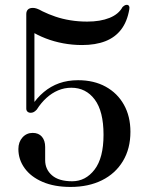

<svg xmlns="http://www.w3.org/2000/svg" viewBox="-20 -745 588 778"><path d="M54.5 -141Q54.5 -169.5 71 -188Q87.5 -206.5 112.5 -206.5Q136.5 -206.5 149.8 -191Q163 -175.5 163 -149.5V-96Q163 -58.5 190.8 -34.5Q218.5 -10.5 272.5 -10.5Q327 -10.5 363.2 -57.8Q399.5 -105 399.5 -199Q399.5 -294 363.8 -341.8Q328 -389.5 269 -389.5Q241 -389.5 215.5 -378.8Q190 -368 168.2 -348.2Q146.5 -328.5 129 -301Q122.5 -294 116.8 -291Q111 -288 104.5 -288Q96.5 -288 91.5 -292.5Q86.5 -297 86.5 -305V-688Q86.5 -699.5 93 -706.2Q99.5 -713 113.5 -713Q120.5 -713 129 -710.2Q137.5 -707.5 152.5 -699Q177 -687 205 -677.5Q233 -668 265.2 -662.8Q297.5 -657.5 333.5 -657.5Q386.5 -657.5 423.8 -672.5Q461 -687.5 476.5 -716.5Q483.5 -723 488.2 -724.5Q493 -726 497.5 -725Q501 -724 503.2 -720Q505.5 -716 504 -707.5Q495.5 -657.5 471 -625.5Q446.5 -593.5 406.8 -578Q367 -562.5 312.5 -562.5Q273.5 -562.5 236 -569.5Q198.5 -576.5 165 -589.5Q131.5 -602.5 103.5 -620L119.5 -638V-315.5L107.5 -315Q129.5 -348.5 157.5 -372Q185.5 -395.5 220 -407.8Q254.5 -420 296.5 -420Q360.5 -420 408.2 -393.8Q456 -367.5 482.2 -320.5Q508.5 -273.5 508.5 -211Q508.5 -142.5 478 -92Q447.5 -41.5 393 -14.5Q338.5 12.5 266 12.5Q200 12.5 152.5 -8Q105 -28.5 79.8 -63.5Q54.5 -98.5 54.5 -141Z"/></svg>

Font: Fraunces 60pt
Style: Regular
Weight: 400
Version: Version 1.000;[b76b70a41]